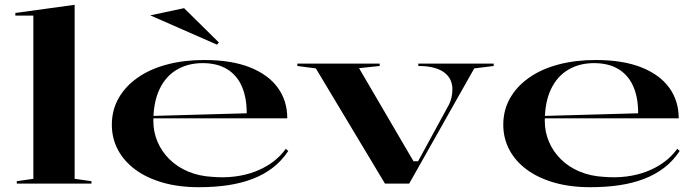

<svg xmlns="http://www.w3.org/2000/svg" viewBox="-20 -765 2905 800"><path d="M291 -20 361 -10V0H50V-10L119 -20V-700H44V-711L291 -745Z M831 -515Q944 -515 1021 -484.5Q1098 -454 1137.5 -399.5Q1177 -345 1177 -272H617V-282L1008 -293Q1008 -359 987.5 -405.5Q967 -452 926 -477Q885 -502 824 -502Q764 -502 717.5 -475Q671 -448 645 -394Q619 -340 619 -260Q619 -215 636.5 -174Q654 -133 686.5 -101Q719 -69 764.5 -50Q810 -31 866 -28Q913 -24 958 -29.5Q1003 -35 1042.5 -50Q1082 -65 1114.5 -88.5Q1147 -112 1171 -145L1181 -136Q1154 -95 1117 -66.5Q1080 -38 1033.5 -20Q987 -2 931 6.5Q875 15 808 15Q724 15 657 -4.5Q590 -24 543 -59Q496 -94 471 -141.5Q446 -189 446 -245Q446 -306 474 -355.5Q502 -405 553 -441Q604 -477 675 -496Q746 -515 831 -515ZM884 -579 606 -701 747 -731 892 -588Z M1584 0 1296 -480 1219 -490V-500H1562V-490L1476 -481L1703 -93H1722L1850 -328Q1857 -341 1861 -358Q1865 -375 1865 -393Q1865 -413 1857.5 -430.5Q1850 -448 1833 -461.5Q1816 -475 1789 -482.5Q1762 -490 1723 -490V-500H2037V-490L1956 -480L1685 0Z M2462 -515Q2575 -515 2652 -484.5Q2729 -454 2768.5 -399.5Q2808 -345 2808 -272H2248V-282L2639 -293Q2639 -359 2618.5 -405.5Q2598 -452 2557 -477Q2516 -502 2455 -502Q2395 -502 2348.5 -475Q2302 -448 2276 -394Q2250 -340 2250 -260Q2250 -215 2267.5 -174Q2285 -133 2317.5 -101Q2350 -69 2395.5 -50Q2441 -31 2497 -28Q2544 -24 2589 -29.5Q2634 -35 2673.5 -50Q2713 -65 2745.5 -88.5Q2778 -112 2802 -145L2812 -136Q2785 -95 2748 -66.5Q2711 -38 2664.5 -20Q2618 -2 2562 6.5Q2506 15 2439 15Q2355 15 2288 -4.5Q2221 -24 2174 -59Q2127 -94 2102 -141.5Q2077 -189 2077 -245Q2077 -306 2105 -355.5Q2133 -405 2184 -441Q2235 -477 2306 -496Q2377 -515 2462 -515Z"/></svg>

Font: Kalnia SemiExpanded
Style: Regular
Weight: 400
Width: 6
Designer: Frida Medrano
Foundry: Frida Medrano
Version: Version 1.105